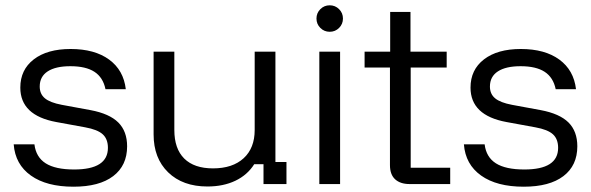

<svg xmlns="http://www.w3.org/2000/svg" viewBox="-20 -695 2232 725"><path d="M257.5 10Q155.8 10 96.7 -32.1Q37.5 -74.2 31.7 -150H110Q115.8 -101.7 152.5 -78.3Q189.2 -55 260 -55Q387.5 -55 387.5 -136.7Q387.5 -170 367.9 -187.9Q348.3 -205.8 301.7 -214.2L192.5 -234.2Q56.7 -259.2 56.7 -364.2Q56.7 -431.7 107.5 -470.8Q158.3 -510 246.7 -510Q337.5 -510 392.1 -470Q446.7 -430 455 -358.3H378.3Q369.2 -402.5 336.7 -423.8Q304.2 -445 245.8 -445Q190 -445 160 -425.4Q130 -405.8 130 -368.3Q130 -340 149.6 -323.8Q169.2 -307.5 213.3 -299.2L321.7 -279.2Q393.3 -265.8 426.7 -232.5Q460 -199.2 460 -142.5Q460 -70 407.5 -30Q355 10 257.5 10Z M763.3 9.2Q670 9.2 615 -44.2Q560 -97.5 560 -187.5V-500H638.3V-204.2Q638.3 -133.3 675.8 -96.2Q713.3 -59.2 784.2 -59.2Q858.3 -59.2 900 -97.5Q941.7 -135.8 941.7 -204.2V-500H1020V-83.3H1061.7V0H975V-75H940Q914.2 -34.2 868.8 -12.5Q823.3 9.2 763.3 9.2Z M1185.8 0V-500H1264.2V0ZM1225 -575Q1204.2 -575 1189.6 -589.6Q1175 -604.2 1175 -625Q1175 -645.8 1189.6 -660.4Q1204.2 -675 1225 -675Q1245.8 -675 1260.4 -660.4Q1275 -645.8 1275 -625Q1275 -604.2 1260.4 -589.6Q1245.8 -575 1225 -575Z M1526.7 0Q1491.7 0 1472.1 -17.9Q1452.5 -35.8 1452.5 -71.7V-440H1356.7V-500H1453.3V-650H1530V-500H1666.7V-440H1530.8V-61.7H1680V0Z M1957.5 10Q1855.8 10 1796.7 -32.1Q1737.5 -74.2 1731.7 -150H1810Q1815.8 -101.7 1852.5 -78.3Q1889.2 -55 1960 -55Q2087.5 -55 2087.5 -136.7Q2087.5 -170 2067.9 -187.9Q2048.3 -205.8 2001.7 -214.2L1892.5 -234.2Q1756.7 -259.2 1756.7 -364.2Q1756.7 -431.7 1807.5 -470.8Q1858.3 -510 1946.7 -510Q2037.5 -510 2092.1 -470Q2146.7 -430 2155 -358.3H2078.3Q2069.2 -402.5 2036.7 -423.8Q2004.2 -445 1945.8 -445Q1890 -445 1860 -425.4Q1830 -405.8 1830 -368.3Q1830 -340 1849.6 -323.8Q1869.2 -307.5 1913.3 -299.2L2021.7 -279.2Q2093.3 -265.8 2126.7 -232.5Q2160 -199.2 2160 -142.5Q2160 -70 2107.5 -30Q2055 10 1957.5 10Z"/></svg>

Font: Funnel Display Light
Style: Regular
Weight: 300
Designer: NORD ID, Kristian Moeller
Foundry: Dicotype
Version: Version 1.000